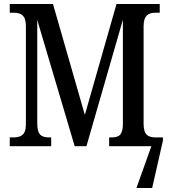

<svg xmlns="http://www.w3.org/2000/svg" viewBox="-20 -734 855 964"><path d="M29 0H237V-44H230C191 -44 167 -53 167 -114V-634L355 0H414L597 -635V-112C597 -55 577 -44 537 -44H528V0H740L665 210H744L798 -28V-44H782H763C726 -44 701 -55 701 -111V-603C701 -659 728 -670 760 -670H782V-714H565L406 -157L246 -714H29V-670H49C83 -670 110 -659 110 -604V-109C110 -54 83 -44 44 -44H29Z"/></svg>

Font: Noto Serif Condensed Medium
Style: Regular
Weight: 500
Width: 3
Designer: Monotype Design Team
Foundry: Monotype Imaging Inc.
Version: Version 2.015